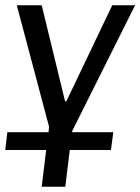

<svg xmlns="http://www.w3.org/2000/svg" viewBox="-35 -504 535 732"><path d="M-15 68H141L124 208H214L231 68H388L397 0H240V-4L480 -484H393L218 -118H213L124 -484H29L152 -21L150 0H-7Z"/></svg>

Font: Gamestation Display
Style: Italic
Weight: 400
Designer: Jonas Hecksher
Foundry: Jonas Hecksher, Playtypeª, e-types AS
Version: Version 1.003